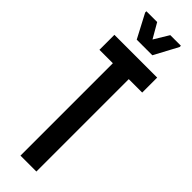

<svg xmlns="http://www.w3.org/2000/svg" viewBox="-293 -868 870 870"><g transform="rotate(45 142.0 -433.0)"><path d="M91 0V-592H5V-688H279V-592H193V0ZM92 -744 32 -858V-866H101L142 -795L185 -866H253V-858L192 -744Z"/></g></svg>

Font: Saira UltraCondensed
Style: Bold
Weight: 700
Width: 1
Designer: Hector Gatti with collaboration of the Omnibus-Type team
Foundry: Omnibus-Type
Version: Version 1.101